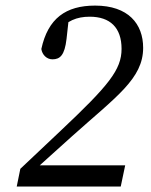

<svg xmlns="http://www.w3.org/2000/svg" viewBox="-20 -680 551 700"><path d="M41 0H420.2L436.4 -77.2H96.9L106.8 -60.9L241.3 -182.1C403.8 -327.7 501.9 -392.8 501.9 -505.7C501.9 -592.8 447.8 -659.6 326.8 -659.6C219.7 -659.6 154.9 -612.8 130.7 -501.4C133.7 -480.8 149.8 -463.7 171.2 -463.7C198.5 -463.7 215.7 -477.9 222.6 -538.3L232.5 -627.7L191.2 -564.7C223.2 -604.3 260.3 -619.1 307 -619.1C381.4 -619.1 423.2 -579.4 423.2 -501.8C423.2 -425.7 376 -368.2 201 -203.2L54.1 -64.5L41 0Z"/></svg>

Font: Source Serif Variable
Style: Italic
Weight: 389
Italic angle: -12°
Designer: Frank Grießhammer
Foundry: Adobe Systems Incorporated
Version: Version 3.001;hotconv 1.0.111;makeotfexe 2.5.65597